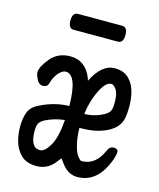

<svg xmlns="http://www.w3.org/2000/svg" viewBox="-108 -762 715 863"><g transform="rotate(15 250.0 -330.5)"><path d="M430 -123Q439 -146 459 -146Q479 -146 479 -130Q479 -119 472 -97Q429 24 333 24Q290 24 259 -18Q247 -35 244 -39Q238 -31 223 -13Q191 24 143.5 24Q96 24 71 -1Q46 -26 36.5 -59Q27 -92 27 -130Q27 -168 38 -196.5Q49 -225 84 -241Q150 -274 217 -275Q216 -349 202 -384.5Q188 -420 163 -420Q150 -420 140 -411Q115 -392 102 -346Q97 -332 78 -332Q59 -332 49 -353Q39 -374 39 -384Q39 -410 73 -451Q107 -492 164 -492Q236 -492 265 -417L268 -406Q310 -492 372 -492Q416 -492 441 -464Q478 -424 478 -340Q478 -311 474 -290Q462 -223 363 -199Q332 -192 289 -192Q288 -192 286 -192Q287 -143 296.5 -109Q306 -75 317.5 -62.5Q329 -50 333 -50Q398 -50 430 -123ZM140 -49Q162 -49 185 -88Q208 -127 214 -209Q166 -204 125 -183Q108 -174 101.5 -162.5Q95 -151 95 -127Q95 -49 140 -49ZM410 -341Q410 -384 397.5 -402Q385 -420 374 -420Q348 -420 324 -371Q298 -319 291 -258Q339 -259 379 -281Q398 -291 404 -303.5Q410 -316 410 -341ZM352 -611H147Q122 -611 122 -648Q122 -685 148 -685H353Q378 -685 378 -648Q378 -611 352 -611Z"/></g></svg>

Font: Moon Stars Kai HW
Style: Bold
Weight: 700
Designer: GuiWonder
Version: Version 1.101